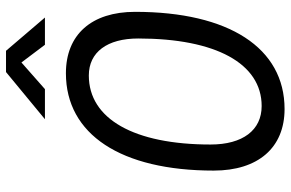

<svg xmlns="http://www.w3.org/2000/svg" viewBox="-181 -757 948 626"><g transform="rotate(-90 293.0 -444.0)"><path d="M250.5 9.8C449.7 9.8 567.4 -171.4 567.4 -477.5C567.4 -619.6 493.2 -703.1 367.2 -703.1C168 -703.1 49.8 -523.9 49.8 -221.2C49.8 -76.2 124.5 9.8 250.5 9.8ZM260.3 -64.9C181.6 -64.9 134.8 -126.5 134.8 -231.4C134.8 -481 218.3 -628.4 359.9 -628.4C436 -628.4 480.5 -568.4 480.5 -467.3C480.5 -214.4 398.9 -64.9 260.3 -64.9ZM217.3 -771.5H315.4L402.3 -848.1L460 -771.5H548.8L440.4 -898.4H371.1Z"/></g></svg>

Font: Cascadia Mono NF SemiLight
Style: Italic
Weight: 350
Italic angle: -10°
Monospace: yes
Designer: Aaron Bell
Foundry: Saja Typeworks
Version: Version 2404.023